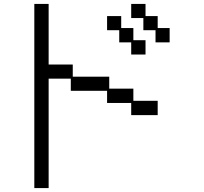

<svg xmlns="http://www.w3.org/2000/svg" viewBox="-20 -869 1040 979"><path d="M155 -849H228V-540H351V-478H537V-417H660V-355H784V-282H649V-344H526V-406H341V-468H228V90H155ZM711 -777H649V-849H722V-787H784V-726H845V-653H773V-715H711ZM649 -653H588V-715H526V-787H598V-726H660V-664H722V-591H649Z"/></svg>

Font: DotGothic16
Style: Regular
Weight: 400
Designer: Fontworks Inc.
Foundry: Fontworks Inc.
Version: Version 1.100